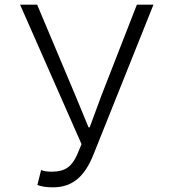

<svg xmlns="http://www.w3.org/2000/svg" viewBox="-20 -788 740 822"><path d="M140 4C160 11 177 14 207 14C296 14 345 -39 380 -126L637 -768H566L415 -381L364 -243H359L302 -381L139 -768H66L329 -171L310 -125C287 -74 258 -53 202 -53C181 -53 168 -55 156 -60Z"/></svg>

Font: Kawkab Mono Light
Style: Regular
Weight: 300
Monospace: yes
Designer: Abdullah Arif
Foundry: Abdullah Arif
Version: Version 1.000;PS 000.500;hotconv 1.0.88;makeotf.lib2.5.64775